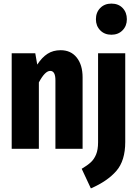

<svg xmlns="http://www.w3.org/2000/svg" viewBox="-20 -827 760 1067"><path d="M439 -397V0H288V-381Q288 -433 259 -433Q230 -433 196 -369V0H45V-531H176L187 -468Q213 -508 244 -528Q275 -548 317 -548Q374 -548 406.5 -507Q439 -466 439 -397ZM676 -38Q676 66 626.5 123Q577 180 485 220L434 111Q466 92 484.5 75Q503 58 514 31.5Q525 5 525 -36V-531H676ZM685 -720Q685 -683 661 -658.5Q637 -634 599 -634Q561 -634 537 -658.5Q513 -683 513 -720Q513 -758 537 -782.5Q561 -807 599 -807Q638 -807 661.5 -782.5Q685 -758 685 -720Z"/></svg>

Font: Fira Sans Extra Condensed
Style: Bold
Weight: 700
Width: 1
Designer: Carrois Corporate & Edenspiekermann AG
Foundry: Carrois Corporate GbR & Edenspiekermann AG
Version: Version 4.203